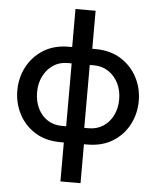

<svg xmlns="http://www.w3.org/2000/svg" viewBox="-61 -782 851 1046"><g transform="rotate(5 364.0 -258.5)"><path d="M309 213V0H291Q210 0 152 -36Q94 -72 63 -131.5Q32 -191 32 -261Q32 -331 63.5 -390.5Q95 -450 153 -486Q211 -522 291 -522H309V-730H419V-522H437Q517 -522 575 -486Q633 -450 664.5 -390.5Q696 -331 696 -261Q696 -191 665 -131.5Q634 -72 576 -36Q518 0 437 0H419V213ZM291 -89H314V-433H291Q247 -433 213 -410Q179 -387 159.5 -348Q140 -309 140 -260Q140 -211 159 -172Q178 -133 212 -111Q246 -89 291 -89ZM413 -89H437Q482 -89 516 -111Q550 -133 569.5 -172Q589 -211 589 -260Q589 -309 569.5 -348Q550 -387 515.5 -410Q481 -433 437 -433H413Z"/></g></svg>

Font: Raleway SemiBold
Style: Regular
Weight: 600
Designer: Matt McInerney, Pablo Impallari, Rodrigo Fuenzalida
Foundry: Matt McInerney, Pablo Impallari, Rodrigo Fuenzalida
Version: Version 4.026